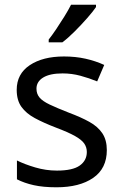

<svg xmlns="http://www.w3.org/2000/svg" viewBox="-20 -786 519 816"><path d="M434 -148Q434 -70 376 -30Q318 10 220 10Q164 10 123.5 1Q83 -8 52 -24V-104Q84 -88 129.5 -74.5Q175 -61 222 -61Q289 -61 319 -82.5Q349 -104 349 -140Q349 -160 338 -176Q327 -192 298.5 -208Q270 -224 217 -244Q165 -264 128 -284Q91 -304 71 -332Q51 -360 51 -404Q51 -472 106.5 -509Q162 -546 252 -546Q301 -546 343.5 -536.5Q386 -527 423 -510L393 -440Q359 -454 322 -464Q285 -474 246 -474Q192 -474 163.5 -456.5Q135 -439 135 -409Q135 -387 148 -371.5Q161 -356 191.5 -341.5Q222 -327 273 -307Q324 -288 360 -268Q396 -248 415 -219.5Q434 -191 434 -148ZM388 -756Q376 -738 351 -709.5Q326 -681 297.5 -652.5Q269 -624 245 -606H187V-618Q202 -637 219.5 -663Q237 -689 254 -716.5Q271 -744 282 -766H388Z"/></svg>

Font: Noto Sans Living
Style: Regular
Weight: 400
Designer: Monotype Design Team
Foundry: Monotype Imaging Inc.
Version: Version 2.013; ttfautohint (v1.8.4.7-5d5b)